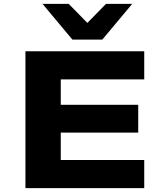

<svg xmlns="http://www.w3.org/2000/svg" viewBox="-20 -969 848 989"><path d="M111 0V-705H723V-560H293V-429H692V-286H293V-145H723V0ZM353 -765 199 -949H334L430 -851L526 -949H661L507 -765Z"/></svg>

Font: Nunito Sans 7pt Expanded ExtraBold
Style: Regular
Weight: 800
Width: 7
Designer: Vernon Adams
Foundry: Vernon Adams
Version: Version 3.101;gftools[0.9.27]